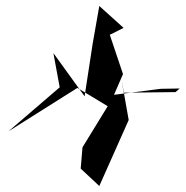

<svg xmlns="http://www.w3.org/2000/svg" viewBox="-20 -613 619 640"><path d="M390 -366 346 -497 392 -520 311 -593 289 -468 262 -292 158 -436 179 -322 8 -175 238 -320 339 -259 255 -122 249 -51 311 7 409 -213 385 -348 392 -304 565 -306 579 -318 516 -317 360 -297Z"/></svg>

Font: Asimov Silicon
Style: Regular
Weight: 400
Designer: Google
Version: Version 2.000980; 2014